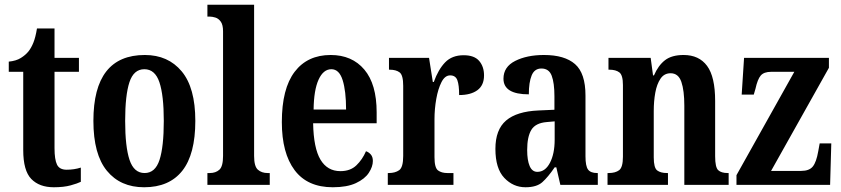

<svg xmlns="http://www.w3.org/2000/svg" viewBox="-20 -780 3548 810"><path d="M207 10Q146 10 112 -25Q78 -60 78 -147V-477H17V-520Q48 -523 68 -535.5Q88 -548 100 -563Q112 -578 121 -600.5Q130 -623 136 -660H210V-536H313V-477H210V-155Q210 -107 220.5 -85.5Q231 -64 261 -64Q293 -64 321 -73V-13Q307 -6 278 2Q249 10 207 10Z M588 10Q488 10 431 -59.5Q374 -129 374 -270Q374 -548 591 -548Q689 -548 746.5 -479Q804 -410 804 -270Q804 -129 749 -59.5Q694 10 588 10ZM590 -50Q635 -50 653 -105.5Q671 -161 671 -270Q671 -378 652.5 -433Q634 -488 589 -488Q544 -488 526 -433Q508 -378 508 -270Q508 -161 526.5 -105.5Q545 -50 590 -50Z M855 0V-50H865Q890 -50 905.5 -64Q921 -78 921 -122V-648Q921 -675 911.5 -688.5Q902 -702 888.5 -706Q875 -710 865 -710H855V-760H1052V-122Q1052 -78 1068 -64Q1084 -50 1109 -50H1118V0Z M1384 10Q1277 10 1223 -62Q1169 -134 1169 -265Q1169 -406 1223 -477Q1277 -548 1375 -548Q1465 -548 1517 -486.5Q1569 -425 1569 -306V-260H1301Q1303 -155 1332 -106.5Q1361 -58 1416 -58Q1458 -58 1483.5 -82.5Q1509 -107 1524 -142Q1536 -138 1544.5 -128Q1553 -118 1553 -101Q1553 -77 1536 -51Q1519 -25 1481.5 -7.5Q1444 10 1384 10ZM1440 -318Q1440 -396 1425.5 -442Q1411 -488 1378 -488Q1344 -488 1324 -444Q1304 -400 1303 -318Z M1616 0V-50H1620Q1647 -50 1664 -62Q1681 -74 1681 -122V-418Q1681 -463 1666 -474.5Q1651 -486 1624 -486H1621V-536H1790L1806 -434H1810Q1829 -487 1858 -517Q1887 -547 1936 -547Q1981 -547 2001.5 -523Q2022 -499 2022 -462Q2022 -420 1994 -399.5Q1966 -379 1917 -379Q1917 -421 1909.5 -441.5Q1902 -462 1879 -462Q1857 -462 1842.5 -433.5Q1828 -405 1820.5 -362.5Q1813 -320 1813 -277V-117Q1813 -72 1828 -61Q1843 -50 1867 -50H1893V0Z M2197 10Q2145 10 2107.5 -29.5Q2070 -69 2070 -152Q2070 -233 2115 -271.5Q2160 -310 2252 -314L2319 -317V-374Q2319 -430 2307.5 -460.5Q2296 -491 2264 -491Q2235 -491 2223 -462Q2211 -433 2211 -382Q2104 -382 2104 -448Q2104 -498 2153.5 -523Q2203 -548 2275 -548Q2362 -548 2406 -509.5Q2450 -471 2450 -377V-121Q2450 -79 2461 -64.5Q2472 -50 2499 -50H2502V0H2344L2327 -74H2320Q2292 -33 2268 -11.5Q2244 10 2197 10ZM2247 -55Q2280 -55 2300 -93Q2320 -131 2320 -191V-268L2286 -265Q2239 -261 2221.5 -232Q2204 -203 2204 -147Q2204 -104 2214.5 -79.5Q2225 -55 2247 -55Z M2543 0V-50H2548Q2576 -50 2592 -62Q2608 -74 2608 -119V-421Q2608 -463 2593 -474.5Q2578 -486 2551 -486H2547V-536H2725L2735 -462H2739Q2757 -504 2785.5 -526Q2814 -548 2864 -548Q2929 -548 2963 -502Q2997 -456 2997 -354V-121Q2997 -74 3010 -62Q3023 -50 3050 -50H3054V0H2867V-334Q2867 -398 2854.5 -434.5Q2842 -471 2809 -471Q2782 -471 2766.5 -448Q2751 -425 2744.5 -389Q2738 -353 2738 -312V-116Q2738 -72 2752.5 -61Q2767 -50 2794 -50H2798V0Z M3087 0V-41L3331 -477H3233Q3203 -477 3189.5 -461.5Q3176 -446 3167 -405L3160 -381H3109L3119 -536H3477V-494L3233 -59H3360Q3394 -59 3409 -77.5Q3424 -96 3432 -142L3438 -175H3487L3482 0Z"/></svg>

Font: Noto Serif Ethiopic ExtraCondensed
Style: Bold
Weight: 700
Width: 2
Designer: Monotype Design Team
Foundry: Monotype Imaging Inc.
Version: Version 2.102; ttfautohint (v1.8.4.7-5d5b)